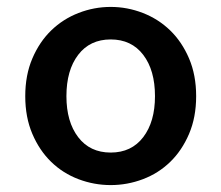

<svg xmlns="http://www.w3.org/2000/svg" viewBox="-20 -523 640 555"><path d="M300 12Q252 12 207 -5Q162 -22 128 -55Q94 -88 73.5 -136Q53 -184 53 -245Q53 -306 73.5 -354Q94 -402 128 -435Q162 -468 207 -485.5Q252 -503 300 -503Q348 -503 393 -485.5Q438 -468 472 -435Q506 -402 526.5 -354Q547 -306 547 -245Q547 -184 526.5 -136Q506 -88 472 -55Q438 -22 393 -5Q348 12 300 12ZM300 -82Q360 -82 394 -126.5Q428 -171 428 -245Q428 -320 394 -364.5Q360 -409 300 -409Q240 -409 206 -364.5Q172 -320 172 -245Q172 -171 206 -126.5Q240 -82 300 -82Z"/></svg>

Font: Source Code Pro Semibold
Style: Regular
Weight: 600
Monospace: yes
Designer: Paul D. Hunt, Teo Tuominen
Foundry: Adobe Systems Incorporated
Version: Version 2.030;PS 1.000;hotconv 16.6.51;makeotf.lib2.5.65220